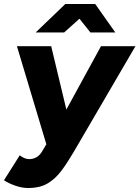

<svg xmlns="http://www.w3.org/2000/svg" viewBox="-41 -732 700 964"><path d="M100 212Q69 212 35 200Q1 188 -21 173L58 48Q83 67 106 67Q125 67 142 57.5Q159 48 171 27L254 -112L466 -500H639L329 31Q298 84 267.5 125Q237 166 198 189Q159 212 100 212ZM194 0 44 -500H216L309 -112L342 0ZM138 -569 287 -712H436V-708L281 -569ZM413 -569 302 -708 303 -712H437L538 -569Z"/></svg>

Font: Figtree Light ExtraBold
Style: Italic
Weight: 800
Italic angle: -9.5°
Version: Version 2.001;gftools[0.9.30]